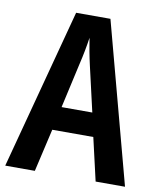

<svg xmlns="http://www.w3.org/2000/svg" viewBox="-81 -779 696 843"><g transform="rotate(10 267.0 -357.5)"><path d="M403 0 359 -191H176L132 0H0L190 -715H343L534 0ZM336 -296 290 -496Q283 -526 277 -558Q271 -590 267 -617Q263 -589 257 -557.5Q251 -526 244 -497L199 -296Z"/></g></svg>

Font: Avrile Sans Condensed SemiBold
Style: Regular
Weight: 600
Width: 3
Designer: Monotype Design Team
Foundry: Monotype Imaging Inc.
Version: Version 2.001;September 10, 2019;FontCreator 11.5.0.2425 64-